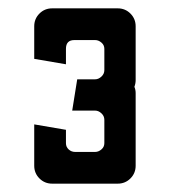

<svg xmlns="http://www.w3.org/2000/svg" viewBox="-20 -720 407 460"><path d="M105 -280Q87 -280 74.5 -292.5Q62 -305 62 -323V-422L138 -409V-377Q138 -368 144.5 -362Q151 -356 160 -356H208Q216 -356 223 -362Q230 -368 230 -377V-433Q230 -442 223 -448.5Q216 -455 208 -455H153L165 -530H208Q216 -530 223 -536.5Q230 -543 230 -552V-603Q230 -612 223 -618Q216 -624 208 -624H158Q138 -624 138 -603V-566L62 -579V-657Q62 -675 74.5 -687.5Q87 -700 105 -700H262Q280 -700 292.5 -687.5Q305 -675 305 -657V-528Q305 -520 302 -512Q305 -505 305 -497V-323Q305 -305 292.5 -292.5Q280 -280 262 -280Z"/></svg>

Font: Odibee Sans
Style: Regular
Weight: 400
Designer: James Barnard - Barnard Co. Limited
Version: Version 2.001; ttfautohint (v1.8.3)